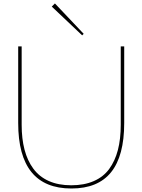

<svg xmlns="http://www.w3.org/2000/svg" viewBox="-20 -1078 822 1108"><path d="M696.8 -810.1V-368.2Q696.8 -178.7 621.3 -84.5Q545.9 9.8 392.1 9.8Q85 9.8 85 -368.2V-810.1H105V-357.9Q105 -277.3 121.6 -214.1Q138.2 -150.9 172.4 -104.5Q206.5 -58.1 261.7 -33.4Q316.9 -8.8 391.1 -8.8Q465.8 -8.8 521.2 -33Q576.7 -57.1 610.4 -103.3Q644 -149.4 660.4 -212.6Q676.8 -275.9 676.8 -357.9V-810.1ZM296.9 -1058.1 462.9 -882.8 454.1 -874 278.8 -1040Z"/></svg>

Font: Sinkin Sans 100 Thin
Style: Regular
Weight: 100
Designer: Keith Bates
Foundry: K-Type
Version: Sinkin Sans (version 1.0)  by Keith Bates   •   © 2014   www